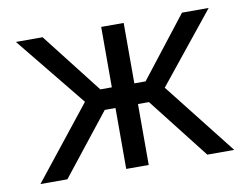

<svg xmlns="http://www.w3.org/2000/svg" viewBox="-63 -618 918 706"><g transform="rotate(-10 396.0 -265.0)"><path d="M248 -269.5 36.1 -530.3H135.7L311.5 -304.7H354.5V-530.3H438.5V-304.7H480.5L656.2 -530.3H755.9L545.9 -269.5L757.8 0H657.2L479.5 -227.5H438.5V0H354.5V-227.5H314.5L134.8 0H34.2Z"/></g></svg>

Font: Pretendard Std
Style: Regular
Weight: 400
Designer: Base glyphs from Inter by Rasmus Andersson; Hangeul glyphs from Noto Sans CJK(Source Han Sans) by Jang Soo-young and Kan
Foundry: Kil Hyung-jin
Version: Version 1.309